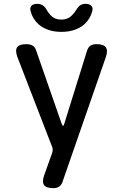

<svg xmlns="http://www.w3.org/2000/svg" viewBox="-20 -970 640 1000"><path d="M258 10Q221 10 209.5 -6Q198 -22 210 -57L250 -169Q254 -179 254.5 -189Q255 -199 250 -209L71 -672Q58 -707 69 -723.5Q80 -740 117 -740Q137 -740 150 -732.5Q163 -725 169 -705L301 -326Q305 -315 308.5 -315Q312 -315 315 -326L433 -705Q439 -724 451 -732Q463 -740 483 -740Q520 -740 531.5 -723Q543 -706 531 -672L306 -24Q301 -7 288.5 1.5Q276 10 258 10ZM140 -910Q134 -929 143.5 -939.5Q153 -950 174 -950Q185 -950 193 -947Q201 -944 206 -940Q217 -931 223 -919Q229 -907 239 -896Q261 -868 299 -868Q337 -868 360 -896Q370 -906 376.5 -917.5Q383 -929 392 -938Q398 -943 405.5 -946.5Q413 -950 425 -950Q446 -950 456 -939.5Q466 -929 460 -910Q450 -872 420 -844Q374 -804 300 -804Q226 -804 180 -844Q150 -872 140 -910Z"/></svg>

Font: Maple Mono NL Medium
Style: Regular
Weight: 500
Monospace: yes
Designer: subframe7536
Version: Version 7.000